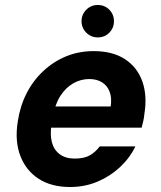

<svg xmlns="http://www.w3.org/2000/svg" viewBox="-20 -738 645 770"><path d="M261 12Q186 12 135 -21Q84 -54 61.5 -113Q39 -172 51 -249Q60 -311 86 -362.5Q112 -414 153 -452.5Q194 -491 245 -512Q296 -533 356 -533Q432 -533 481.5 -500.5Q531 -468 551 -411Q571 -354 559 -281Q558 -268 555 -254.5Q552 -241 548 -226H146L161 -311H424Q429 -346 419.5 -370.5Q410 -395 389 -408Q368 -421 338 -421Q304 -421 274 -404Q244 -387 222.5 -354Q201 -321 192 -270L187 -241Q180 -199 188 -168Q196 -137 219.5 -119.5Q243 -102 279 -102Q318 -102 341 -115.5Q364 -129 380 -151H523Q501 -105 461.5 -68Q422 -31 371 -9.5Q320 12 261 12ZM372 -588Q345 -588 326 -607Q307 -626 307 -653Q307 -680 326 -699Q345 -718 372 -718Q400 -718 418.5 -699Q437 -680 437 -653Q437 -626 418.5 -607Q400 -588 372 -588Z"/></svg>

Font: DM Sans 10pt ExtraBold
Style: Italic
Weight: 800
Italic angle: -10°
Version: Version 4.004;gftools[0.9.30]